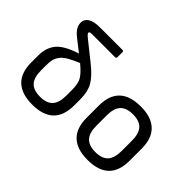

<svg xmlns="http://www.w3.org/2000/svg" viewBox="-118 -986 1302 1302"><g transform="rotate(45 533.0 -335.5)"><path d="M268.1 12.2Q166.5 12.2 114.3 -37.4Q62 -86.9 62 -186V-251Q62 -328.6 102.5 -376.2Q143.1 -423.8 248 -457L165 -522Q132.8 -547.4 120.4 -568.4Q107.9 -589.4 107.9 -613.8Q107.9 -646 136.2 -664.6Q164.6 -683.1 222.2 -683.1H439.9Q444.3 -683.1 447.3 -680.2Q450.2 -677.2 450.2 -672.9V-623Q450.2 -618.7 447.3 -615.7Q444.3 -612.8 439.9 -612.8H216.8Q192.9 -612.8 192.9 -601.1Q192.9 -592.3 222.7 -568.8Q224.1 -567.4 225.1 -566.7Q226.1 -565.9 227.5 -564.9Q229 -564 230 -563L354 -463.9Q421.4 -409.7 447.8 -362.8Q474.1 -315.9 474.1 -244.1V-186Q474.1 12.2 268.1 12.2ZM147 -193.8Q147 -127 176 -95Q205.1 -63 268.1 -63Q331.1 -63 360.1 -95Q389.2 -127 389.2 -193.8V-251Q389.2 -307.6 371.6 -339.6Q354 -371.6 298.8 -417Q247.1 -395.5 217 -377.4Q187 -359.4 171.4 -337.6Q155.8 -315.9 151.4 -294.9Q147 -273.9 147 -238.8Z M798.8 12.2Q697.3 12.2 645 -37.4Q592.8 -86.9 592.8 -186V-301.8Q592.8 -500 798.8 -500Q899.9 -500 952.4 -450.2Q1004.9 -400.4 1004.9 -301.8V-186Q1004.9 12.2 798.8 12.2ZM919.9 -193.8V-293.9Q919.9 -360.8 890.9 -392.8Q861.8 -424.8 798.8 -424.8Q735.8 -424.8 706.8 -392.8Q677.7 -360.8 677.7 -293.9V-193.8Q677.7 -127 706.8 -95Q735.8 -63 798.8 -63Q861.8 -63 890.9 -95Q919.9 -127 919.9 -193.8Z"/></g></svg>

Font: Sofia Sans
Style: Regular
Weight: 400
Designer: Botio Nikoltchev, Ani Petrova
Foundry: lettersoup
Version: Version 4.100